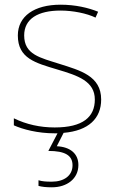

<svg xmlns="http://www.w3.org/2000/svg" viewBox="-20 -558 498 818"><path d="M314 145C314 97 280 68 222 65L251 8C358 -1 411 -54 411 -134C411 -235 321 -258 233 -286C152 -312 83 -325 83 -407C83 -478 142 -513 238 -513C291 -513 350 -501 387 -483L398 -508C356 -525 301 -538 238 -538C126 -538 56 -489 56 -407C56 -309 131 -290 224 -262C312 -236 384 -212 384 -134C384 -60 334 -15 213 -15C151 -15 92 -28 39 -54V-24C77 -7 140 10 213 10C217 10 221 10 225 10L186 85C257 85 289 104 289 146C289 191 252 216 201 216C176 216 161 215 144 210V234C159 238 176 240 201 240C266 240 314 203 314 145Z"/></svg>

Font: Noto Sans Georgian Thin
Style: Regular
Weight: 100
Designer: Monotype Design Team, Akaki Razmadze
Foundry: Google LLC
Version: Version 2.005